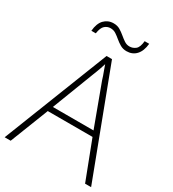

<svg xmlns="http://www.w3.org/2000/svg" viewBox="-214 -1018 1018 1133"><g transform="rotate(30 295.0 -452.0)"><path d="M548 0 448 -261H143L41 0H0L281 -716H318L589 0ZM330 -578Q327 -590 321.5 -604.5Q316 -619 310 -636Q304 -653 298 -670Q293 -654 287.5 -637.5Q282 -621 276 -606Q270 -591 265 -578L157 -297H434ZM129 -800Q131 -826 138.5 -845.5Q146 -865 158 -877.5Q170 -890 186 -897Q202 -904 222 -904Q247 -904 265.5 -893Q284 -882 300.5 -868Q317 -854 333.5 -843Q350 -832 369 -832Q392 -832 410 -846.5Q428 -861 432 -904H463Q458 -853 433 -826Q408 -799 368 -799Q344 -799 325 -810Q306 -821 289.5 -835Q273 -849 257 -859.5Q241 -870 220 -870Q199 -870 182 -855.5Q165 -841 159 -800Z"/></g></svg>

Font: Noto Sans Hebrew ExtraLight
Style: Regular
Weight: 250
Designer: Monotype Design Team
Foundry: Monotype Imaging Inc.
Version: Version 2.003